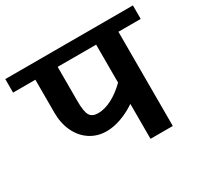

<svg xmlns="http://www.w3.org/2000/svg" viewBox="-158 -812 1028 985"><g transform="rotate(-30 356.0 -319.0)"><path d="M734 -558H602V0H470V-207Q427 -178 382 -162Q337 -146 296 -146Q242 -146 199.5 -173.5Q157 -201 133.5 -250.5Q110 -300 110 -362V-558H-22V-638H734ZM470 -333V-558H242V-354Q242 -293 255.5 -270.5Q269 -248 304 -248Q343 -248 385.5 -270Q428 -292 470 -333Z"/></g></svg>

Font: AmikoBold
Style: Bold
Weight: 700
Designer: Pablo Impallari, Rodrigo Fuenzalida, Andres Torresi
Foundry: Impallari Type
Version: Version 1.000; ttfautohint (v1.3)